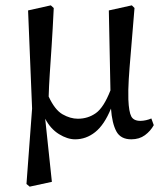

<svg xmlns="http://www.w3.org/2000/svg" viewBox="-20 -508 609 718"><path d="M79 180 100 -102 85 -469 170 -488 181 -478Q177 -395 173 -335Q169 -275 166 -230Q163 -185 162 -147Q185 -97 214 -80.5Q243 -64 271 -64Q309 -64 338.5 -85Q368 -106 393 -170L387 -469L473 -488L483 -478Q475 -378 469.5 -315Q464 -252 461.5 -211.5Q459 -171 460 -136Q462 -89 471 -72.5Q480 -56 505 -56Q515 -56 526 -58.5Q537 -61 546 -65L555 -40Q543 -18 522 -2.5Q501 13 471 13Q431 13 415 -17Q399 -47 395 -102Q370 -41 336 -14Q302 13 261 13Q232 13 200.5 -6.5Q169 -26 149 -64L174 172L91 190Z"/></svg>

Font: Source Serif Pro
Style: Regular
Weight: 400
Designer: Frank Grießhammer
Foundry: Adobe Systems Incorporated
Version: Version 3.001;hotconv 1.0.111;makeotfexe 2.5.65597